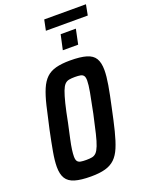

<svg xmlns="http://www.w3.org/2000/svg" viewBox="-179 -1069 885 1163"><g transform="rotate(-20 263.5 -487.5)"><path d="M200 8Q136 8 97 -3.5Q58 -15 41 -42.5Q24 -70 24 -117Q24 -156 34 -212.5Q44 -269 60 -345Q78 -428 92.5 -488.5Q107 -549 124 -589Q141 -629 165.5 -652.5Q190 -676 227.5 -686Q265 -696 319 -696Q385 -696 424 -684.5Q463 -673 479.5 -645.5Q496 -618 496 -570Q496 -532 486.5 -476Q477 -420 460 -343Q443 -261 428 -201Q413 -141 396 -100.5Q379 -60 354.5 -36.5Q330 -13 293 -2.5Q256 8 200 8ZM207 -96Q229 -96 244.5 -99Q260 -102 271.5 -114Q283 -126 293.5 -152.5Q304 -179 315 -225Q326 -271 342 -344Q359 -426 367.5 -473.5Q376 -521 376 -546Q376 -568 369 -577.5Q362 -587 348 -589.5Q334 -592 313 -592Q291 -592 275 -589Q259 -586 247.5 -574Q236 -562 226 -535.5Q216 -509 204.5 -463Q193 -417 179 -344Q167 -289 158.5 -250Q150 -211 146.5 -185Q143 -159 143 -141Q143 -120 150 -110.5Q157 -101 171 -98.5Q185 -96 207 -96ZM300 -769 321 -865H419L399 -769ZM244 -915 258 -983H527L514 -915Z"/></g></svg>

Font: Saira Condensed SemiBold
Style: Italic
Weight: 600
Width: 3
Italic angle: -12°
Designer: Hector Gatti with collaboration of the Omnibus-Type team
Foundry: Omnibus-Type
Version: Version 1.101